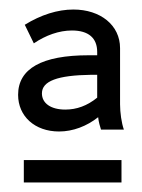

<svg xmlns="http://www.w3.org/2000/svg" viewBox="-20 -725 299 403"><path d="M104 -449C133 -449 162 -460 186 -479C187 -469 190 -459 192 -453H240C235 -467 232 -489 232 -506V-624C232 -672 191 -705 134 -705C101 -705 66 -694 32 -673L51 -634C76 -651 104 -661 131 -661C166 -661 184 -645 184 -616V-609H166C68 -609 18 -581 18 -526C18 -481 53 -449 104 -449ZM117 -495C87 -495 68 -508 68 -529C68 -555 101 -567 171 -568H184V-520C163 -503 141 -495 117 -495ZM30 -342H235V-389H30Z"/></svg>

Font: Fixel Display Light
Style: Regular
Weight: 300
Designer: AlfaBravo + MacPaw
Foundry: Kyrylo Tkachov, Marchela Mozhyna, Serhii Makarenko, Maria Weinstein, Zakhar Kryvoshyya
Version: Version 1.211